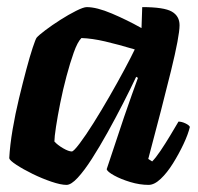

<svg xmlns="http://www.w3.org/2000/svg" viewBox="-20 -520 557 540"><path d="M167 0Q151 0 124.5 -9Q98 -18 71.5 -31Q45 -44 26 -56.5Q7 -69 6 -75Q8 -112 15.5 -156Q23 -200 33.5 -243.5Q44 -287 54 -324.5Q64 -362 72 -386Q80 -410 83 -414Q89 -421 107.5 -435Q126 -449 149.5 -464Q173 -479 194 -489.5Q215 -500 224 -500Q252 -500 294.5 -482Q337 -464 378 -441L380 -500Q441 -500 463 -487.5Q485 -475 485 -449Q485 -419 461 -321Q437 -223 397 -73L408 -66Q418 -76 431.5 -96Q445 -116 458.5 -138.5Q472 -161 482 -178Q491 -178 501.5 -173Q512 -168 514 -163Q509 -142 496 -114.5Q483 -87 466.5 -60.5Q450 -34 432 -17Q414 0 398 0Q373 0 346.5 -8Q320 -16 301 -26.5Q282 -37 280 -44L329 -191Q340 -223 351 -254Q362 -285 368 -301L363 -304Q347 -270 326 -229Q305 -188 282.5 -147.5Q260 -107 238.5 -73.5Q217 -40 198.5 -20Q180 0 167 0ZM182 -94Q187 -94 204 -116.5Q221 -139 243 -174Q265 -209 288 -249Q311 -289 330 -324.5Q349 -360 359 -381Q312 -395 275.5 -403.5Q239 -412 209 -413Q198 -402 187.5 -372.5Q177 -343 167 -305.5Q157 -268 149.5 -230.5Q142 -193 137.5 -163.5Q133 -134 133 -122Q142 -112 157.5 -103Q173 -94 182 -94Z"/></svg>

Font: Texturina 72pt 72pt ExtraBold
Style: Italic
Weight: 800
Italic angle: -11°
Designer: Guillermo Torres Carreño
Foundry: Omnibus-Type
Version: Version 1.002; ttfautohint (v1.8.3)